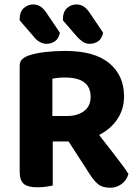

<svg xmlns="http://www.w3.org/2000/svg" viewBox="-20 -857 644 886"><path d="M221.7 -321.6H287.3Q337 -321.6 367.6 -344.1Q398.2 -366.6 398.2 -410.6Q398.2 -454.3 369 -476.8Q339.8 -499.3 279.8 -499.3Q263.5 -499.3 249.3 -498Q235.1 -496.6 221.7 -494.1ZM301 -204.2H70.8V-552.6Q70.8 -572.4 81.9 -583.2Q93.1 -594 111.4 -600.5Q144.2 -611.8 188.6 -616.9Q233 -622 281.3 -622Q416.2 -622 484.3 -565.3Q552.4 -508.6 552.4 -412.1Q552.4 -351.6 519.7 -304.5Q487 -257.5 430.5 -230.8Q374.1 -204.2 301 -204.2ZM273.3 -240 408.6 -271.6Q432 -240.4 456.7 -209.2Q481.4 -178 503.7 -148.9Q526 -119.7 544.2 -95.4Q562.4 -71.1 572.8 -54.3Q564.3 -24.4 540.9 -7.6Q517.5 9.3 489.1 9.3Q452.3 9.3 432.6 -7.2Q412.8 -23.7 395.5 -51.1ZM70.8 -261.1H223.4V-1.2Q213.6 1.5 193.8 4.4Q173.9 7.3 152.8 7.3Q108 7.3 89.4 -8.9Q70.8 -25.2 70.8 -64.7ZM137.2 -686.2 70.8 -763.1V-769.2Q70.8 -802.3 89.5 -819.4Q108.2 -836.5 133.1 -836.5Q153.2 -836.5 168.2 -825.8Q183.2 -815.2 195.2 -796.5L256.4 -705.8Q250.4 -677.7 233 -666.3Q215.6 -654.8 195 -654.8Q178 -654.8 162.5 -663.9Q147 -672.9 137.2 -686.2ZM336.8 -686.2 270.3 -763.1V-769.2Q270.3 -802.1 288.9 -819.3Q307.6 -836.5 332.7 -836.5Q352.8 -836.5 367.8 -825.8Q382.7 -815.2 394.8 -796.5L456 -705.8Q449.9 -677.7 432.6 -666.3Q415.2 -654.8 394.6 -654.8Q376 -654.8 362.2 -664.3Q348.4 -673.7 336.8 -686.2Z"/></svg>

Font: Baloo Paaji 2
Style: Regular
Weight: 400
Designer: Shuchita Grover, Noopur Datye and Ek Type
Foundry: Ek Type
Version: Version 1.700